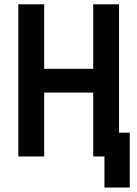

<svg xmlns="http://www.w3.org/2000/svg" viewBox="-20 -713 626 875"><path d="M456.1 141.6H571.3V-108.4H522.5V-693.4H404.8V-399.4H181.2V-693.4H63.5V0H181.2V-291H404.8V0H456.1Z"/></svg>

Font: Cascadia Mono SemiBold
Style: Regular
Weight: 600
Monospace: yes
Designer: Aaron Bell
Foundry: Saja Typeworks
Version: Version 2404.023